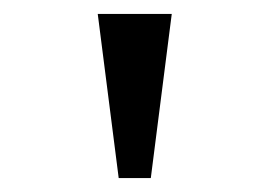

<svg xmlns="http://www.w3.org/2000/svg" viewBox="-20 -734 386 275"><path d="M150 -479H196L226 -714H120Z"/></svg>

Font: Noto Serif Devanagari
Style: Regular
Weight: 400
Designer: Universal Thirst, Indian Type Foundry and the Monotype Design Team
Foundry: Monotype Imaging Inc.
Version: Version 2.004